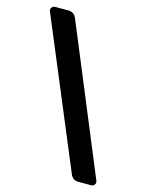

<svg xmlns="http://www.w3.org/2000/svg" viewBox="-128 -864 782 1025"><g transform="rotate(15 263.0 -351.0)"><path d="M501 62Q501 71 494.5 77.5Q488 84 479 84H408Q376 84 364 54L26 -755Q24 -760 24 -764Q24 -773 30.5 -779.5Q37 -786 46 -786H120Q151 -786 164 -756L499 53Q501 58 501 62Z"/></g></svg>

Font: Hezaedrus Medium
Style: Regular
Weight: 500
Designer: Hubert & Fischer
Foundry: Hubert & Fischer
Version: Version 1.10;September 3, 2019;FontCreator 11.5.0.2425 64-bi